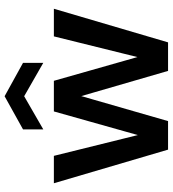

<svg xmlns="http://www.w3.org/2000/svg" viewBox="22 -772 750 834"><g transform="rotate(-90 397.0 -355.0)"><path d="M164 0 18 -496H137L241 -76L212 -77L330 -496H463L582 -77L552 -76L656 -496H776L630 0H506L380 -434H413L288 0ZM252 -542V-630L396 -710L541 -630V-542L396 -625Z"/></g></svg>

Font: DM Sans 24pt SemiBold
Style: Regular
Weight: 600
Designer: Colophon Foundry, Jonny Pinhorn
Foundry: Colophon Foundry
Version: Version 4.004;gftools[0.9.30]